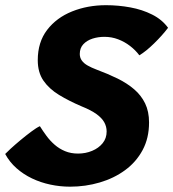

<svg xmlns="http://www.w3.org/2000/svg" viewBox="-30 -694 652 722"><path d="M233.5 8Q196 8 159.5 0.2Q123 -7.5 90.5 -23Q58 -38.5 32 -61.5Q6 -84.5 -10.5 -115Q-6 -120 10 -134.8Q26 -149.5 47 -167Q68 -184.5 87.8 -199.2Q107.5 -214 120 -219.5Q131.5 -201 145 -182.8Q158.5 -164.5 175.8 -149.5Q193 -134.5 214.8 -125.5Q236.5 -116.5 263.5 -116.5Q292 -116.5 316.5 -126.8Q341 -137 356 -155.5Q371 -174 371 -199.5Q371 -218 362 -234.2Q353 -250.5 332.5 -265.2Q312 -280 277 -294Q229 -314.5 191.8 -337.2Q154.5 -360 133.2 -391Q112 -422 112 -467.5Q112 -535.5 147.2 -581.5Q182.5 -627.5 241 -651Q299.5 -674.5 368.5 -674.5Q415 -674.5 460 -666.2Q505 -658 542.2 -639.2Q579.5 -620.5 602 -589.5Q580 -560.5 549.2 -530.5Q518.5 -500.5 494 -486Q479.5 -505.5 459 -521.2Q438.5 -537 414.2 -546.2Q390 -555.5 362.5 -555.5Q339 -555.5 318 -548.8Q297 -542 283.5 -527.8Q270 -513.5 270 -491Q270 -477 277.8 -466.2Q285.5 -455.5 299.8 -447.5Q314 -439.5 332.5 -432.5Q375.5 -416.5 411.8 -398.8Q448 -381 474.5 -358.2Q501 -335.5 515.8 -305Q530.5 -274.5 530.5 -233.5Q530.5 -174.5 506.2 -129.5Q482 -84.5 440.2 -54Q398.5 -23.5 345 -7.8Q291.5 8 233.5 8Z"/></svg>

Font: Grandstander Thin
Style: Bold Italic
Weight: 700
Italic angle: -15°
Version: Version 1.200